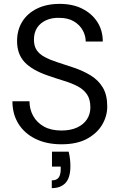

<svg xmlns="http://www.w3.org/2000/svg" viewBox="-20 -732 619 990"><path d="M297 12Q220 12 163 -16Q106 -44 75 -94Q44 -144 44 -210H132Q132 -169 151 -134.5Q170 -100 206.5 -79.5Q243 -59 297 -59Q344 -59 377.5 -74.5Q411 -90 428.5 -117Q446 -144 446 -178Q446 -220 428.5 -245.5Q411 -271 380.5 -287Q350 -303 310.5 -315Q271 -327 228 -342Q146 -370 107 -411.5Q68 -453 68 -520Q68 -577 94.5 -620Q121 -663 170.5 -687.5Q220 -712 288 -712Q355 -712 404.5 -687Q454 -662 482 -618.5Q510 -575 510 -518H422Q422 -547 407 -575Q392 -603 361.5 -621.5Q331 -640 285 -640Q247 -641 217.5 -627.5Q188 -614 171.5 -589Q155 -564 155 -528Q155 -494 169.5 -473Q184 -452 211.5 -437.5Q239 -423 276 -411Q313 -399 358 -384Q409 -367 448.5 -342.5Q488 -318 510.5 -280Q533 -242 533 -183Q533 -133 506.5 -88.5Q480 -44 428 -16Q376 12 297 12ZM247 238V198Q272 198 282.5 183.5Q293 169 293 141V127H248V50H334Q339 70 341 89Q343 108 343 124Q343 184 318 211Q293 238 247 238Z"/></svg>

Font: DM Sans 20pt
Style: Regular
Weight: 400
Version: Version 4.004;gftools[0.9.30]